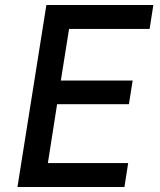

<svg xmlns="http://www.w3.org/2000/svg" viewBox="-20 -750 640 770"><path d="M50 0H479L494 -96H172L209 -332H497L512 -427H224L257 -634H580L595 -730H166Z"/></svg>

Font: JetBrains Mono SemiBold
Style: Italic
Weight: 472
Italic angle: -9°
Monospace: yes
Designer: Philipp Nurullin, Konstantin Bulenkov
Foundry: JetBrains
Version: Version 2.305